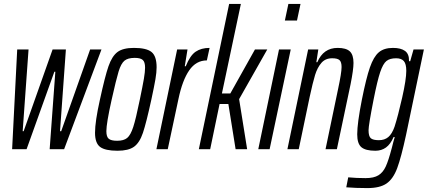

<svg xmlns="http://www.w3.org/2000/svg" viewBox="-20 -763 2188 982"><path d="M42 0 68 -510H126L96 -92H101L249 -510H317L287 -92H293L441 -510H499L308 0H234L263 -396H258L116 0Z M466 -84Q466 -141 491 -253Q517 -373 535 -424.5Q553 -476 581 -497Q609 -518 665 -518Q729 -518 755 -497Q781 -476 781 -419Q781 -393 775 -358Q769 -323 754 -253Q728 -134 711 -83.5Q694 -33 665.5 -12.5Q637 8 581 8Q518 8 492 -11.5Q466 -31 466 -84ZM695 -253Q710 -325 716 -360.5Q722 -396 722 -417Q722 -446 710 -456.5Q698 -467 669 -467Q634 -467 616.5 -452.5Q599 -438 586.5 -397Q574 -356 551 -253Q524 -132 524 -92Q524 -63 536.5 -53Q549 -43 579 -43Q613 -43 630.5 -57.5Q648 -72 661.5 -113.5Q675 -155 695 -253Z M886 -510H939L925 -424H930Q952 -479 980.5 -498.5Q1009 -518 1052 -518L1038 -454Q983 -454 948 -403.5Q913 -353 893 -258L838 0H780Z M997 0 1152 -743H1212L1115 -285H1158L1284 -510H1347L1203 -256L1244 0H1185L1148 -231H1103L1055 0Z M1437 -658 1455 -743H1517L1499 -658ZM1301 0 1407 -510H1467L1359 0Z M1556 -510H1608L1598 -445H1603Q1634 -518 1707 -518Q1750 -518 1769 -500.5Q1788 -483 1788 -441Q1788 -407 1773 -332L1703 0H1645L1709 -307Q1727 -391 1727 -420Q1727 -446 1716.5 -455.5Q1706 -465 1679 -465Q1644 -465 1623.5 -441Q1603 -417 1591.5 -379.5Q1580 -342 1564 -268L1508 0H1450Z M1751 195 1761 144Q1803 148 1850 148Q1892 148 1915.5 133.5Q1939 119 1953 88.5Q1967 58 1983 -3Q1982 2 1992 -38Q1995 -46 1999 -62H1993Q1977 -25 1954 -8.5Q1931 8 1900 8Q1850 8 1828.5 -10Q1807 -28 1807 -76Q1807 -133 1831 -254Q1853 -364 1872 -418.5Q1891 -473 1917.5 -495.5Q1944 -518 1990 -518Q2030 -518 2051.5 -502.5Q2073 -487 2072 -450H2078L2095 -510H2148L2057 -74Q2032 42 2011.5 97Q1991 152 1957 175.5Q1923 199 1859 199Q1800 199 1751 195ZM1998 -115Q2016 -171 2037 -264Q2058 -357 2058 -401Q2058 -436 2045.5 -450.5Q2033 -465 2006 -465Q1974 -465 1956.5 -451Q1939 -437 1924.5 -394Q1910 -351 1891 -255Q1865 -123 1865 -97Q1865 -66 1876.5 -56Q1888 -46 1918 -46Q1947 -46 1966 -62Q1985 -78 1998 -115Z"/></svg>

Font: Saira Ultra Condensed
Style: Italic
Weight: 400
Width: 1
Italic angle: -12°
Designer: Hector Gatti with collaboration of the Omnibus-Type team
Foundry: Omnibus-Type
Version: Version 1.001; ttfautohint (v1.8)